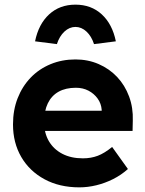

<svg xmlns="http://www.w3.org/2000/svg" viewBox="-20 -797 626 827"><path d="M36 -261Q36 -323 56 -374Q76 -425 112 -462.5Q148 -500 197.5 -520.5Q247 -541 305 -541Q359 -541 405 -521Q451 -501 484.5 -465.5Q518 -430 536 -381.5Q554 -333 552 -277L551 -233H126L103 -320H434L418 -302V-324Q416 -351 400.5 -372.5Q385 -394 361 -406.5Q337 -419 307 -419Q263 -419 232.5 -402Q202 -385 186 -352Q170 -319 170 -272Q170 -224 190.5 -189Q211 -154 248.5 -134.5Q286 -115 337 -115Q372 -115 401 -126Q430 -137 463 -164L531 -69Q502 -43 467 -25.5Q432 -8 395 1Q358 10 322 10Q236 10 171.5 -25Q107 -60 71.5 -121Q36 -182 36 -261ZM131 -619Q146 -693 191.5 -735Q237 -777 305 -777Q373 -777 418.5 -735Q464 -693 479 -619L385 -607Q374 -641 352.5 -661Q331 -681 305 -681Q279 -681 257.5 -661Q236 -641 225 -607Z"/></svg>

Font: Mach SemiBold
Style: Regular
Weight: 600
Version: Version 1.002